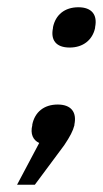

<svg xmlns="http://www.w3.org/2000/svg" viewBox="-20 -390 284 529"><path d="M69 -47V-45C63 -21 71 -4 88 4L27 119H76L157 10C173 -14 181 -29 185 -45V-47C192 -81 176 -102 139 -102C101 -102 76 -81 69 -47ZM126 -313C119 -280 134 -259 172 -259C209 -259 235 -280 242 -313V-315C249 -349 233 -370 196 -370C158 -370 133 -349 126 -315Z"/></svg>

Font: LT Wave Text Italic
Style: Regular
Weight: 400
Designer: Daniel Lyons
Version: Version 2.5 (Glyphs App)